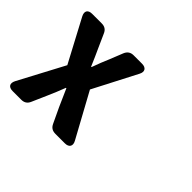

<svg xmlns="http://www.w3.org/2000/svg" viewBox="-145 -978 1290 1290"><g transform="rotate(45 500.0 -332.5)"><path d="M56 -646 217 -343 45 -19C27 16 41 40 80 40H162C190 40 209 28 220 2L267 -105C284 -144 301 -183 318 -229H322C342 -183 359 -144 377 -105L428 3C440 29 459 40 487 40H577C616 40 631 14 612 -20L440 -335L601 -646C619 -680 604 -705 565 -705H485C457 -705 438 -692 427 -666L389 -571C374 -536 358 -497 341 -449H337C316 -497 300 -536 283 -571L240 -667C229 -693 210 -705 182 -705H91C52 -705 38 -681 56 -646Z"/></g></svg>

Font: コーポレート・ロゴ（ラウンド）ver3 Bold
Style: Regular
Weight: 700
Designer: [KANA_main] LOGOTYPE.JP [Source Han Sans] Ryoko NISHIZUKA 西塚涼子 (kana, bopomofo & ideographs); Paul D. Hunt (Latin, Greek
Version: Version 12.001;FEAKit 1.0